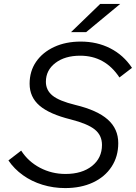

<svg xmlns="http://www.w3.org/2000/svg" viewBox="-20 -943 693 979"><path d="M23 -125 88 -175Q124 -119 184 -87.5Q244 -56 314 -56Q398 -56 449 -96.5Q500 -137 500 -204Q500 -253 463.5 -282.5Q427 -312 341 -334Q232 -361 181.5 -404.5Q131 -448 131 -516Q131 -580 164 -628Q197 -676 256 -703.5Q315 -731 392 -731Q475 -731 542.5 -696.5Q610 -662 653 -597L589 -548Q516 -659 389 -659Q311 -659 262.5 -622Q214 -585 214 -526Q214 -483 248 -455.5Q282 -428 364 -408Q476 -381 529.5 -333.5Q583 -286 583 -213Q583 -145 549 -93Q515 -41 454 -12.5Q393 16 312 16Q252 16 196.5 -1Q141 -18 96.5 -50Q52 -82 23 -125ZM342 -779 491 -923H593L419 -779Z"/></svg>

Font: Wix Madefor Text
Style: Italic
Weight: 400
Italic angle: -12°
Designer: Dalton Maag Ltd
Foundry: Dalton Maag Ltd
Version: Version 3.100